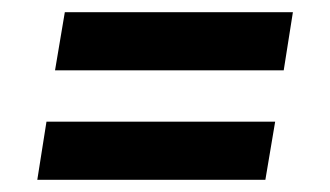

<svg xmlns="http://www.w3.org/2000/svg" viewBox="-20 -497 540 314"><path d="M444 -382H70L86 -477H459ZM414 -203H41L56 -298H430Z"/></svg>

Font: Iosevka Slab
Style: Bold Italic
Weight: 700
Italic angle: -9°
Monospace: yes
Designer: Belleve Invis
Foundry: Belleve Invis
Version: Version 11.1.0; ttfautohint (v1.8.3)